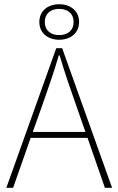

<svg xmlns="http://www.w3.org/2000/svg" viewBox="-20 -888 560 908"><path d="M182 -396C210 -476 234 -544 258 -626H262C286 -544 310 -476 338 -396L384 -264H135ZM10 0H42L125 -236H394L476 0H510L274 -660H246ZM260 -722C222 -722 192 -742 192 -784C192 -826 222 -846 260 -846C298 -846 328 -826 328 -784C328 -742 298 -722 260 -722ZM260 -700C314 -700 354 -732 354 -784C354 -836 314 -868 260 -868C206 -868 166 -836 166 -784C166 -732 206 -700 260 -700Z"/></svg>

Font: Source Sans Pro ExtraLight
Style: Regular
Weight: 200
Designer: Paul D. Hunt
Foundry: Adobe Systems Incorporated
Version: Version 3.006;hotconv 1.0.111;makeotfexe 2.5.65597